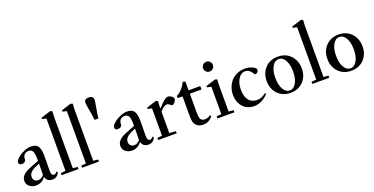

<svg xmlns="http://www.w3.org/2000/svg" viewBox="-25 -1445 4236 2175"><g transform="rotate(-20 2092.5 -357.5)"><path d="M143.6 11.2Q94.7 11.2 63.5 -15.1Q32.2 -41.5 32.2 -83.5Q32.2 -155.8 144.5 -200.2L255.9 -244.6V-259.8Q255.9 -331.1 242.2 -358.9Q228.5 -386.7 192.9 -386.7Q159.7 -386.7 141.1 -366.7Q122.6 -346.7 122.6 -310.1Q122.6 -293 108.4 -282.7Q94.2 -272.5 71.3 -272.5Q37.6 -272.5 37.6 -303.7Q37.6 -326.7 70.6 -355.5Q103.5 -384.3 150.4 -404.5Q197.3 -424.8 234.4 -424.8Q294.4 -424.8 318.8 -389.9Q343.3 -355 343.3 -268.6Q343.3 -235.8 342.3 -176.5Q341.3 -117.2 341.3 -98.1Q340.8 -34.7 373 -34.7Q394 -34.7 410.2 -58.6L422.9 -49.3Q400.9 11.2 339.4 11.2Q272.9 11.2 257.8 -49.8Q212.4 11.2 143.6 11.2ZM125.5 -97.2Q125.5 -69.8 141.8 -53.7Q158.2 -37.6 185.5 -37.6Q222.2 -36.6 254.4 -75.2Q253.9 -81.1 254.4 -87.4Q254.9 -107.9 255.4 -149.2Q255.9 -190.4 255.9 -210.9L218.8 -195.3Q170.4 -174.8 147.9 -151.1Q125.5 -127.4 125.5 -97.2Z M451.7 0V-25.4L509.8 -31.2V-661.6L460 -673.8V-689L577.1 -726.1L601.1 -718.3Q597.7 -678.2 597.7 -642.1V-31.2L655.8 -25.4V0Z M697.8 0V-25.4L755.9 -31.2V-661.6L706.1 -673.8V-689L823.2 -726.1L847.2 -718.3Q843.8 -678.2 843.8 -642.1V-31.2L901.9 -25.4V0Z M1017.1 -460.9Q1012.2 -516.6 995.1 -606.4Q985.8 -659.2 985.8 -676.8Q985.8 -723.1 1040 -723.1Q1066.4 -723.1 1080.8 -711.4Q1095.2 -699.7 1095.2 -677.7Q1095.2 -663.1 1082 -586.4Q1068.4 -515.1 1063.5 -460.9Z M1301.3 11.2Q1252.4 11.2 1221.2 -15.1Q1189.9 -41.5 1189.9 -83.5Q1189.9 -155.8 1302.2 -200.2L1413.6 -244.6V-259.8Q1413.6 -331.1 1399.9 -358.9Q1386.2 -386.7 1350.6 -386.7Q1317.4 -386.7 1298.8 -366.7Q1280.3 -346.7 1280.3 -310.1Q1280.3 -293 1266.1 -282.7Q1252 -272.5 1229 -272.5Q1195.3 -272.5 1195.3 -303.7Q1195.3 -326.7 1228.3 -355.5Q1261.2 -384.3 1308.1 -404.5Q1355 -424.8 1392.1 -424.8Q1452.1 -424.8 1476.6 -389.9Q1501 -355 1501 -268.6Q1501 -235.8 1500 -176.5Q1499 -117.2 1499 -98.1Q1498.5 -34.7 1530.8 -34.7Q1551.8 -34.7 1567.9 -58.6L1580.6 -49.3Q1558.6 11.2 1497.1 11.2Q1430.7 11.2 1415.5 -49.8Q1370.1 11.2 1301.3 11.2ZM1283.2 -97.2Q1283.2 -69.8 1299.6 -53.7Q1315.9 -37.6 1343.3 -37.6Q1379.9 -36.6 1412.1 -75.2Q1411.6 -81.1 1412.1 -87.4Q1412.6 -107.9 1413.1 -149.2Q1413.6 -190.4 1413.6 -210.9L1376.5 -195.3Q1328.1 -174.8 1305.7 -151.1Q1283.2 -127.4 1283.2 -97.2Z M1615.2 0V-25.4L1673.3 -31.2V-360.4L1623.5 -372.6V-387.7L1740.7 -424.8L1764.6 -417Q1761.2 -377 1761.2 -340.3V-326.7Q1824.2 -394 1850.1 -411.1Q1869.6 -424.8 1885.7 -424.8Q1906.7 -424.8 1929 -408.7Q1951.2 -392.6 1951.2 -374.5Q1951.2 -360.4 1934.6 -338.4Q1918 -316.4 1904.8 -316.4Q1895 -316.4 1884.3 -326.2Q1862.8 -346.2 1845.7 -346.2Q1810.5 -346.2 1761.2 -290.5V-31.7L1839.4 -25.4V0Z M2158.7 11.2Q2097.7 11.2 2069.3 -26.4Q2055.7 -43.5 2050 -66.2Q2044.4 -88.9 2044.4 -135.3V-370.6H1986.3V-397.9Q2019.5 -411.6 2053.2 -449.7Q2086.9 -487.8 2101.6 -525.4L2132.3 -516.1V-411.6H2273.4V-370.6H2132.3V-167Q2132.3 -120.1 2135 -99.6Q2137.7 -79.1 2144.5 -65.4Q2157.2 -39.6 2195.3 -39.6Q2232.9 -39.6 2261.7 -63L2273.9 -50.3Q2229 11.2 2158.7 11.2Z M2430.2 -529.8Q2405.8 -529.8 2388.7 -546.9Q2371.6 -564 2371.6 -588.9Q2371.6 -612.8 2388.9 -630.1Q2406.2 -647.5 2430.2 -647.5Q2455.1 -647.5 2472.2 -630.4Q2489.3 -613.3 2489.3 -588.9Q2489.3 -564 2472.2 -546.9Q2455.1 -529.8 2430.2 -529.8ZM2330.6 0V-25.4L2388.7 -31.2V-360.4L2338.9 -372.6V-387.7L2456.1 -424.8L2480 -417Q2476.1 -380.4 2476.1 -340.3V-31.2L2534.7 -25.4V0Z M2771.5 11.2Q2687.5 11.2 2637 -45.7Q2586.4 -102.5 2586.4 -190.9Q2586.4 -237.3 2602.1 -279.3Q2617.7 -321.3 2646.2 -353.8Q2674.8 -386.2 2718.5 -405.5Q2762.2 -424.8 2814.5 -424.8Q2856.9 -424.8 2890.6 -411.6Q2924.3 -398.4 2940.9 -378.9Q2944.3 -373.5 2944.3 -363.3Q2944.3 -346.2 2931.4 -335Q2918.5 -323.7 2905.3 -323.7Q2898.4 -323.7 2895.5 -330.1Q2883.3 -355.5 2860.4 -375.5Q2837.4 -395.5 2804.7 -395.5Q2754.4 -395.5 2722.7 -342.8Q2690.9 -290 2690.9 -214.4Q2690.9 -132.3 2726.3 -87.6Q2761.7 -43 2824.7 -43Q2884.8 -43 2932.6 -85.9L2943.8 -73.7Q2867.7 11.2 2771.5 11.2Z M3210.9 11.2Q3117.7 11.2 3058.3 -49.8Q2999 -110.8 2999 -207Q2999 -303.2 3058.3 -364Q3117.7 -424.8 3210.9 -424.8Q3304.2 -424.8 3363.3 -363.5Q3422.4 -302.2 3422.4 -205.6Q3422.4 -110.4 3363 -49.6Q3303.7 11.2 3210.9 11.2ZM3210.9 -18.1Q3258.3 -18.1 3288.1 -70.6Q3317.9 -123 3317.9 -207Q3317.9 -291 3288.3 -343.3Q3258.8 -395.5 3210.9 -395.5Q3163.1 -395.5 3133.3 -343.3Q3103.5 -291 3103.5 -207Q3103.5 -123 3133.3 -70.6Q3163.1 -18.1 3210.9 -18.1Z M3474.1 0V-25.4L3532.2 -31.2V-661.6L3482.4 -673.8V-689L3599.6 -726.1L3623.5 -718.3Q3620.1 -678.2 3620.1 -642.1V-31.2L3678.2 -25.4V0Z M3942.9 11.2Q3849.6 11.2 3790.3 -49.8Q3731 -110.8 3731 -207Q3731 -303.2 3790.3 -364Q3849.6 -424.8 3942.9 -424.8Q4036.1 -424.8 4095.2 -363.5Q4154.3 -302.2 4154.3 -205.6Q4154.3 -110.4 4095 -49.6Q4035.6 11.2 3942.9 11.2ZM3942.9 -18.1Q3990.2 -18.1 4020 -70.6Q4049.8 -123 4049.8 -207Q4049.8 -291 4020.3 -343.3Q3990.7 -395.5 3942.9 -395.5Q3895 -395.5 3865.2 -343.3Q3835.4 -291 3835.4 -207Q3835.4 -123 3865.2 -70.6Q3895 -18.1 3942.9 -18.1Z"/></g></svg>

Font: Elstob 18pt Medium
Style: Regular
Weight: 500
Designer: Peter S. Baker
Version: Version 1.015